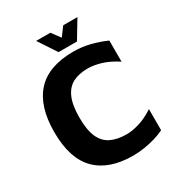

<svg xmlns="http://www.w3.org/2000/svg" viewBox="-199 -970 1028 1111"><g transform="rotate(-30 315.0 -415.0)"><path d="M366 13Q206 13 121.5 -71.5Q37 -156 37 -333Q37 -505 118 -593.5Q199 -682 366 -682Q419 -682 473 -669Q527 -656 578 -633V-492Q526 -526 478 -541Q430 -556 388 -556Q329 -556 288.5 -535Q248 -514 226.5 -465Q205 -416 205 -333Q205 -250 226.5 -202Q248 -154 290.5 -133.5Q333 -113 395 -113Q432 -113 479 -127Q526 -141 578 -175V-34Q550 -20 514.5 -9.5Q479 1 440.5 7Q402 13 366 13ZM290 -722 210 -843H305L348 -785L391 -843H486L413 -722Z"/></g></svg>

Font: Maven Pro
Style: Bold
Weight: 700
Designer: Joe Prince
Foundry: Joe Prince
Version: Version 2.103